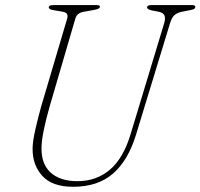

<svg xmlns="http://www.w3.org/2000/svg" viewBox="-20 -720 787 754"><path d="M493 -193.5 624.5 -628Q630.5 -648 625.8 -659.2Q621 -670.5 602.5 -674L574.5 -679.5Q557.5 -684 557.5 -690.5Q557.5 -700 573.5 -700H735Q747 -700 747 -693Q747 -688.5 743.8 -685.8Q740.5 -683 728.5 -680.5L695 -674Q677 -670.5 665.8 -661.2Q654.5 -652 647.5 -628L514 -190.5Q483.5 -90.5 424 -38.5Q364.5 13.5 267 13.5Q185 13.5 146 -29.5Q107 -72.5 108 -138Q108.5 -166 119 -212.2Q129.5 -258.5 142 -303L243.5 -646Q251 -670 226 -674L188 -680.5Q171.5 -683 171.5 -691.5Q171.5 -700 190 -700H360.5Q372.5 -700 372.5 -693.5Q372.5 -685.5 352 -681.5L307.5 -673.5Q282.5 -669 276 -647.5L175 -302Q160 -249 151.8 -208.8Q143.5 -168.5 143 -139.5Q142 -75.5 179.2 -42Q216.5 -8.5 284 -8.5Q358.5 -8.5 411.5 -53.5Q464.5 -98.5 493 -193.5Z"/></svg>

Font: Fraunces 72pt S050 Thin
Style: Italic
Weight: 100
Italic angle: -16°
Version: Version 1.000; ttfautohint (v1.8.3)